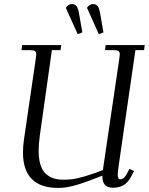

<svg xmlns="http://www.w3.org/2000/svg" viewBox="-20 -926 739 954"><path d="M86.9 -676.8 89.8 -702.1H284.2L280.8 -676.8H237.8L178.2 -254.9Q171.9 -208 171.9 -179.2Q171.9 -137.7 180.7 -108.6Q189.5 -79.6 206.5 -63.5Q223.6 -47.4 245.1 -40.3Q266.6 -33.2 294.9 -33.2Q318.4 -33.2 337.9 -35.4Q357.4 -37.6 397.9 -48.8Q438.5 -60.1 491.2 -81.1L573.2 -637.2Q575.2 -650.9 575.2 -655.8Q575.2 -668.5 568.4 -672.6Q561.5 -676.8 543 -676.8H502L504.9 -702.1H699.2L695.8 -676.8H652.8L569.8 -104Q564.9 -68.8 564.9 -58.1Q564.9 -35.2 578.1 -35.2Q596.7 -35.2 611.8 -64.9L623 -86.9L646 -76.2L634.8 -54.2Q616.7 -19 594 -6.1Q571.3 6.8 542 6.8Q488.8 6.8 488.8 -47.9V-53.2Q405.8 -20 357.4 -6.1Q309.1 7.8 270 7.8Q94.2 7.8 94.2 -168Q94.2 -203.1 99.1 -232.9L158.2 -637.2Q160.2 -650.9 160.2 -655.8Q160.2 -668.5 153.3 -672.6Q146.5 -676.8 127.9 -676.8ZM307.1 -887.2Q320.3 -905.8 336.9 -905.8Q352.5 -905.8 360.6 -895Q368.7 -884.3 373 -856.9L389.2 -765.1L366.2 -755.9ZM412.1 -887.2Q425.3 -905.8 441.9 -905.8Q457.5 -905.8 465.6 -895Q473.6 -884.3 478 -856.9L494.1 -765.1L471.2 -755.9Z"/></svg>

Font: Dihjauti S
Style: Italic
Weight: 400
Italic angle: -9°
Designer: T. Christopher White
Version: Version 3.0.0